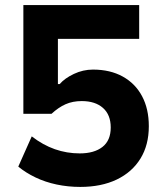

<svg xmlns="http://www.w3.org/2000/svg" viewBox="-20 -725 640 756"><path d="M296 11Q248 11 203 1.5Q158 -8 119.5 -26.5Q81 -45 52 -69L105 -188Q149 -154 196 -137.5Q243 -121 294 -121Q351 -121 383.5 -146.5Q416 -172 416 -223Q416 -273 385.5 -300Q355 -327 302 -327Q266 -327 238 -314.5Q210 -302 183 -277H72V-705H528V-572H208V-394H215Q235 -417 271 -434Q307 -451 346 -451Q414 -451 463.5 -423.5Q513 -396 539.5 -346Q566 -296 566 -228Q566 -154 533 -100.5Q500 -47 439.5 -18Q379 11 296 11Z"/></svg>

Font: Nunito Sans 6pt ExtraBold
Style: Regular
Weight: 800
Version: Version 3.101;gftools[0.9.27]